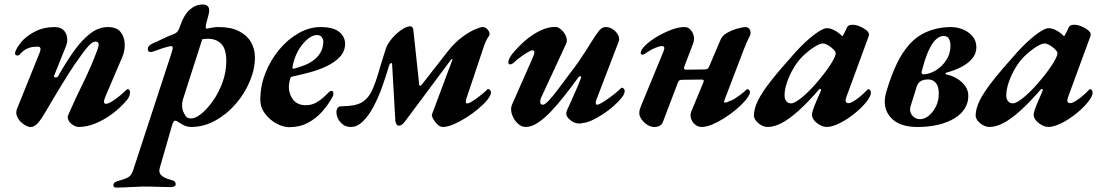

<svg xmlns="http://www.w3.org/2000/svg" viewBox="-20 -554 4950 859"><path d="M116.3 14.4Q107.8 14.4 95.4 7.8Q82.9 1.3 71.5 -10.2Q60.1 -21.6 55 -37Q49.8 -52.3 56.9 -69L158.1 -320.2Q167.9 -345.3 148.6 -345.3Q141.9 -345.3 128.4 -344.1Q115 -342.8 99.1 -335.3Q83.2 -327.7 68.1 -310Q64.1 -305.2 56.3 -305.7Q48.5 -306.2 47.3 -314.8Q47.3 -322.5 53.7 -334.4Q60.1 -346.4 69.6 -358.8Q79.1 -371.1 85.5 -377.1Q109.6 -400.1 143.7 -416.4Q177.8 -432.7 224.9 -432.9Q249.8 -432.9 263.4 -420Q276.9 -407.1 280.1 -387.7Q283.4 -368.2 275.1 -347.2L222.2 -215.8Q219.2 -208.8 227.8 -207.8Q236.4 -206.8 240.3 -213.4Q275.5 -276 310.6 -325.3Q345.8 -374.7 383.5 -403.8Q421.3 -432.9 462.8 -432.9Q501.8 -432.9 519.4 -411Q536.9 -389.1 538.1 -357.6Q539.4 -326.2 526.2 -296.6L450.6 -119.6Q438 -89.4 454.8 -89.4Q461 -89.4 472 -95.1Q482.9 -100.8 495.2 -109.6Q507.4 -118.4 517.6 -126.9Q527.9 -135.3 532.7 -140.1Q537.8 -145.2 543.2 -150.2Q548.6 -155.1 552.1 -155.1Q555.1 -155.1 558.4 -151.4Q561.7 -147.6 561.7 -142.8Q561.7 -123.3 548.7 -107.5Q519.4 -72.4 482.5 -44.9Q445.7 -17.5 406.8 -1.7Q367.9 14 333.4 14Q320.3 14 306.8 5.4Q293.3 -3.1 286.8 -15.2Q280.2 -27.2 285.2 -39.8Q317.5 -113.4 352.7 -184.8Q388 -256.2 415.6 -330.6Q422.6 -349.5 420.9 -358.6Q419.2 -367.7 407.6 -367.9Q395 -368.1 379.6 -352.2Q364.2 -336.3 347.2 -312.3Q330.3 -288.2 311.5 -262Q302.8 -249.7 286.9 -224.3Q271 -198.9 251.8 -167.7Q232.5 -136.6 214.2 -105.4Q195.9 -74.2 181.7 -50.3Q166.2 -22.8 150.2 -4.2Q134.1 14.4 116.3 14.4Z M497.6 285.2Q493.4 285.2 489.9 281.9Q486.5 278.7 487.3 273.7Q488.1 265.7 494.5 261.4Q500.9 257.2 509.1 255.4Q539.9 247.3 554 239Q568 230.8 575.9 206.9L745.9 -312.4Q749.3 -322.3 751.5 -331Q753.7 -339.6 751.8 -344.6Q749.8 -349.5 738.2 -346.7Q718.3 -341.9 703.7 -337Q689 -332.1 666.4 -323.7Q658.4 -320.5 649.8 -321.8Q641.3 -323.1 641.3 -334Q641.3 -344.5 649.5 -351.1Q657.7 -357.7 666.9 -361.6Q682.9 -367.9 703.5 -378.2Q724.1 -388.5 761.6 -403.5Q768.6 -406.3 774.8 -413.9Q780.9 -421.5 787 -440.8Q803.5 -488.6 829.4 -511.2Q855.3 -533.9 886.4 -533.9Q905 -533.9 912.3 -522.7Q919.5 -511.6 912.6 -486.2L902.1 -447Q899.9 -437 900.7 -430.9Q901.5 -424.8 905.5 -425.8Q918.5 -428.6 931.4 -430.8Q944.4 -433 958.5 -433Q1011.8 -433 1047.7 -415.3Q1083.5 -397.6 1102 -367Q1120.5 -336.5 1120.5 -297.4Q1120.5 -244.5 1097.3 -189.5Q1074 -134.5 1034.1 -88.4Q994.1 -42.4 942.7 -14.2Q891.3 14 835.5 14Q818.3 14 804 7.2Q789.8 0.4 781.4 -5.6Q768.3 -15.7 761.6 -13.7Q754.8 -11.6 749.5 7.4L695 196.7Q688.8 216.1 700.3 229Q711.8 242 746.6 251.4Q753.3 252.4 759.7 256.6Q766 260.8 766 271.3Q766 276.5 759.4 279.8Q752.9 283.1 744.3 283.1Q727.7 283.1 703.1 282.2Q678.5 281.3 655.6 280.9Q632.6 280.5 617.9 280.6Q592.9 281.2 559.1 283.2Q525.4 285.2 497.6 285.2ZM835.7 -24.1Q854.6 -24.1 880.7 -45.1Q906.8 -66.1 932.5 -102.4Q958.2 -138.7 975.3 -184.9Q992.4 -231.2 992.4 -281Q992.4 -334.5 970.3 -357.4Q948.3 -380.3 911.4 -380.5Q904.9 -380.5 898.4 -380.1Q891.8 -379.6 884.9 -378.5L798.7 -110.1Q794.3 -95.4 794.6 -81.1Q794.9 -66.8 799.8 -55Q805.6 -41.2 812.2 -32.7Q818.8 -24.1 835.7 -24.1Z M1273.5 15Q1246.8 15 1216.7 -1.4Q1186.6 -17.8 1165.6 -45.6Q1144.6 -73.4 1144.6 -107Q1144.6 -169.3 1167.6 -227.5Q1190.5 -285.6 1229 -331.8Q1267.5 -378.1 1315.8 -405.5Q1364.1 -432.9 1413.8 -432.9Q1471.8 -432.9 1497.8 -411Q1523.9 -389.1 1523.9 -359Q1523.9 -324.7 1501.5 -300.5Q1479.2 -276.3 1443.7 -258.9Q1408.2 -241.6 1366.9 -230.6Q1325.6 -219.6 1288.5 -211.6Q1284.2 -210.6 1281.9 -208.7Q1279.6 -206.8 1278.4 -202.4Q1276.4 -195.2 1274.7 -186.8Q1273 -178.5 1272.2 -170.2Q1271.4 -135.2 1290.6 -109.3Q1309.9 -83.3 1348.2 -83.3Q1376 -83.3 1399.3 -97.6Q1422.7 -111.9 1445.2 -135.6Q1456.1 -147.5 1462.4 -147.5Q1471.6 -147.5 1471.6 -136.6Q1471.6 -134 1471.2 -129.9Q1470.8 -125.7 1468.8 -122.9Q1449.6 -86.6 1421.7 -55.1Q1393.9 -23.6 1357.2 -4.3Q1320.5 15 1273.5 15ZM1295.5 -246.9Q1316.4 -252.7 1338.8 -260.8Q1361.2 -268.9 1380.3 -282.6Q1399.5 -296.3 1412.2 -316.2Q1424.9 -336 1426.5 -364.4Q1427.4 -375.7 1420.4 -386.5Q1413.4 -397.2 1398.7 -397.2Q1381 -397.2 1363.5 -384.6Q1345.9 -372 1330.1 -351.6Q1314.2 -331.2 1303.4 -305.4Q1292.6 -279.5 1288.5 -252.9Q1287.7 -245.3 1295.5 -246.9Z M1550.2 14Q1529.2 14 1514.8 3.5Q1500.4 -6.9 1492.8 -22.4Q1485.2 -37.9 1485.2 -52.5Q1485.2 -63.5 1490.7 -71Q1496.1 -78.5 1505.9 -78.5Q1568.5 -78.5 1597.9 -95.5Q1627.2 -112.5 1645.2 -150.7Q1660.4 -184.8 1674.3 -232.6Q1688.1 -280.3 1707.4 -339.8Q1712.9 -354.3 1724.9 -370.9Q1736.8 -387.5 1752.8 -402.1Q1768.8 -416.7 1785.5 -426.5Q1802.2 -436.3 1815.9 -436.3Q1821.9 -436.3 1825.6 -430.6Q1829.2 -424.9 1829.4 -418.7L1855.5 -175.6Q1856.5 -169.9 1859.9 -169.9Q1863.3 -169.8 1867 -175.2L1983.7 -324.7Q2013.6 -362.4 2045.4 -386.4Q2077.3 -410.4 2103.5 -421.7Q2129.6 -433 2138.9 -433Q2150 -433 2158.1 -425.6Q2166.2 -418.2 2169.1 -408.8Q2172.1 -399.4 2167.3 -392.7Q2160.6 -383.3 2155.2 -372.3Q2149.7 -361.4 2144.6 -345.8L2066.8 -113.7Q2063.9 -105.2 2064 -98.1Q2064.1 -91.1 2069.8 -91.1Q2076.1 -91.1 2087.3 -97.4Q2098.4 -103.8 2112.1 -113.7Q2125.7 -123.5 2138.2 -133.9Q2150.7 -144.3 2159.6 -153.3Q2162.3 -155.9 2163.4 -155.9Q2168.9 -155.9 2172.7 -151.4Q2176.5 -146.8 2176.5 -141.2Q2176.5 -127.4 2160.9 -107.9Q2145.2 -88.4 2119.9 -67.2Q2094.7 -46 2065.5 -27.7Q2036.4 -9.3 2009 2.4Q1981.5 14 1961.3 14Q1948.5 14 1936.7 2.5Q1924.8 -9 1917.6 -22.7Q1910.3 -36.4 1912.5 -42.1L2003.4 -284.9Q2004.9 -288.5 2003.3 -290.2Q2001.6 -292 1997.9 -287.1L1794.2 -13.8Q1786.4 -2.8 1779.3 2.7Q1772.2 8.3 1764.6 8.3Q1758.6 8.3 1754.6 2.9Q1750.7 -2.4 1748.8 -12.7L1734.3 -266.9Q1733.5 -274 1728.2 -271.1Q1722.9 -268.3 1720.1 -259Q1706.5 -211.9 1689.1 -163.5Q1671.6 -115 1650.1 -75.1Q1628.6 -35.1 1603.4 -10.6Q1578.2 14 1550.2 14Z M2331.7 14Q2311.7 14 2294.5 -3.3Q2277.2 -20.6 2270 -43.8Q2262.8 -67.1 2270.7 -85.7L2364.2 -297.7Q2371.2 -313.1 2370.4 -321Q2369.5 -328.9 2361.5 -328.9Q2355.7 -328.9 2340.1 -319.7Q2324.5 -310.4 2308.3 -298.4Q2292.2 -286.4 2283.7 -278.4Q2271.1 -265.7 2262.7 -265.9Q2254.3 -266.1 2254.3 -274.8Q2254.3 -284.5 2259.6 -294.1Q2264.9 -303.6 2272.1 -313Q2301.2 -348.6 2333.7 -375.7Q2366.3 -402.8 2399.5 -418.2Q2432.8 -433.6 2464 -433.6Q2478 -433.6 2491.9 -420.7Q2505.8 -407.8 2512.6 -390.5Q2519.5 -373.1 2513 -358.8Q2494 -317 2466 -257.3Q2438.1 -197.5 2403.2 -122.1Q2395.8 -107 2397.1 -96.2Q2398.4 -85.3 2408.4 -85.3Q2418.4 -85.3 2437.5 -106.4Q2456.7 -127.5 2481.4 -160.7Q2506.1 -193.8 2531.6 -228.1Q2550.8 -252.3 2568.6 -278.2Q2586.5 -304.1 2602.3 -328.8Q2618 -353.5 2629.3 -371.8Q2645.8 -398.2 2659.3 -415.5Q2672.9 -432.9 2689.5 -432.9Q2708.7 -432.9 2723.7 -421.9Q2738.7 -411 2745.9 -396.1Q2753.1 -381.1 2747.6 -366.9L2648.3 -108.1Q2645.2 -99.8 2645.4 -92.7Q2645.6 -85.5 2651.3 -85.5Q2659.4 -85.5 2679.6 -98.3Q2699.8 -111.1 2722.2 -128.4Q2744.6 -145.6 2757.9 -159Q2760.6 -161.6 2761.8 -161.6Q2767.2 -161.6 2771 -157.1Q2774.9 -152.5 2774.9 -146.9Q2774.9 -134.2 2761.2 -116.6Q2747.4 -99.1 2725.4 -79.7Q2703.4 -60.3 2678 -43.5Q2652.5 -26.8 2628.5 -15.8Q2604.5 -4.7 2586.4 -3.6Q2572.3 0.7 2558 -3.1Q2543.6 -6.8 2532.8 -15.7Q2521.9 -24.5 2516.1 -33.6Q2513.8 -37.7 2513.6 -45.2Q2513.3 -52.8 2516.8 -60.9Q2525.1 -79.4 2535.4 -101.9Q2545.6 -124.4 2556.9 -150.2Q2568.2 -175.9 2578.9 -203.8Q2582.3 -212.5 2577.1 -213.1Q2571.9 -213.7 2566.9 -206.9Q2537.9 -167.1 2507.3 -127.9Q2476.7 -88.7 2446.4 -56.7Q2416.1 -24.7 2387 -5.3Q2357.9 14 2331.7 14Z M2907.7 14.2Q2891.3 14.2 2875.7 4.1Q2860 -5.9 2849.7 -21.1Q2839.4 -36.2 2840.3 -49.1Q2840.3 -56.5 2842 -63.2Q2843.7 -69.9 2846.4 -76.2L2949 -325.4Q2953.1 -335.5 2951.8 -341.7Q2950.4 -347.8 2940.4 -347.8Q2930.3 -347.8 2909.1 -338.8Q2887.9 -329.8 2865.8 -313.4Q2860 -309.4 2852.9 -309.5Q2845.9 -309.6 2846.7 -318.3Q2847.7 -332.2 2867.9 -351.7Q2888.2 -371.2 2918.9 -389.5Q2949.6 -407.8 2982.5 -420.4Q3015.4 -433 3041.6 -433Q3064.6 -433 3077.7 -409.1Q3090.7 -385.1 3080.6 -358.4L3040.9 -254.2Q3038.8 -247 3041.8 -244.6Q3044.8 -242.2 3049.2 -242.2L3133.2 -243.3Q3140.1 -243.3 3144.9 -246.1Q3149.8 -248.9 3153.3 -257.9L3204.1 -377Q3212.2 -395.8 3234.6 -408Q3257 -420.1 3280.7 -426.5Q3304.4 -432.9 3314.3 -432.9Q3325.6 -432.9 3332.4 -424.8Q3339.2 -416.7 3337.6 -401.1Q3336.8 -396.3 3329.7 -383.4Q3322.7 -370.5 3308.1 -333.6L3223.6 -112.2Q3217.8 -98.7 3220.5 -95.4Q3222.7 -94.6 3226.2 -95Q3229.8 -95.5 3233.4 -97Q3236.9 -98.6 3240.1 -100.1Q3243.2 -101.7 3244.8 -102.4Q3250.7 -102.6 3264.3 -110.8Q3277.9 -119 3293.6 -130.9Q3309.3 -142.8 3319.9 -153.4Q3324 -155.9 3325.7 -154.3Q3330.6 -153.6 3333.4 -148.7Q3336.2 -143.9 3335.1 -138.6Q3330.4 -122.9 3313.5 -103.1Q3296.5 -83.4 3271.8 -62.8Q3247.1 -42.2 3219.6 -25Q3192 -7.7 3165.8 3.2Q3139.5 14 3119.2 14Q3102.7 14 3089.6 3Q3076.5 -7.9 3071.6 -23.8Q3066.8 -39.8 3073.1 -55.8L3126.4 -184.3Q3130.2 -193.1 3127.6 -195.6Q3125 -198.1 3118.3 -198.1L3031.9 -197Q3026.7 -197 3021.5 -195.2Q3016.4 -193.4 3013.4 -185.9L2945.7 -8.1Q2941.8 3.2 2931.2 8.7Q2920.5 14.2 2907.7 14.2Z M3414.6 14Q3401 14 3386.5 6.3Q3372.1 -1.5 3362.5 -13.5Q3353 -25.6 3353 -36.6Q3353 -66.8 3370.8 -103.7Q3388.7 -140.5 3430 -193Q3471.4 -245.5 3541.3 -323.2Q3584.7 -370.2 3622.8 -399Q3660.9 -427.9 3679.3 -427.9Q3706 -427.9 3738.5 -401.6Q3745.1 -394.2 3746.1 -393.7Q3747 -393.1 3748 -393.1Q3750 -393.1 3750.7 -393.8Q3751.4 -394.5 3754 -399.9Q3761.5 -414.1 3764.5 -420.3Q3767.5 -426.6 3769.4 -431.6Q3774.6 -443.2 3793.7 -443.2Q3809.2 -443.2 3826.4 -436.1Q3843.6 -429 3855.7 -419.1Q3867.8 -409.2 3867.8 -400.1Q3867.8 -394.3 3865.7 -389.8L3766 -118.3Q3757.1 -92.5 3776.5 -92.5Q3788 -92.5 3811.8 -109.6Q3835.7 -126.6 3859.6 -151.6Q3862.4 -154.5 3862.9 -154.7Q3863.3 -155 3864.5 -155Q3869.3 -155 3872.9 -150.5Q3876.4 -145.9 3876.4 -139.1Q3876.4 -124.7 3857.5 -100.1Q3838.6 -75.5 3808.8 -50.7Q3772.6 -20.6 3737.6 -3.3Q3702.5 14 3679.3 14Q3664.4 14 3648.7 5.5Q3632.9 -2.9 3622.7 -15.6Q3612.5 -28.3 3612.5 -40.6Q3612.5 -47.5 3617.7 -63.6Q3619.5 -69.3 3623.4 -79.2Q3627.3 -89 3632.1 -100.6Q3636.9 -112.2 3642.4 -124.2Q3647.9 -136.2 3652.4 -147.3Q3655 -152.5 3651.6 -155.1Q3648.2 -157.8 3645.5 -154.9Q3594.3 -95.9 3552.5 -58.4Q3510.6 -20.8 3477.2 -3.4Q3443.8 14 3414.6 14ZM3519.8 -91.6Q3536.9 -91.6 3573.8 -123.2Q3610.8 -154.8 3649.4 -202.6Q3681.6 -241.7 3700.4 -272.5Q3719.1 -303.4 3719.1 -316.4Q3719.1 -325.3 3698.7 -342Q3689.4 -349.5 3679.1 -354.5Q3668.9 -359.6 3662.2 -359.6Q3646.7 -359.6 3619.7 -341.6Q3592.7 -323.6 3569.2 -300.2Q3548.5 -279.7 3530.4 -249.1Q3512.2 -218.5 3501.1 -186.1Q3490 -153.6 3490 -127.3Q3490 -110.6 3498 -101.1Q3506 -91.6 3519.8 -91.6Z M4083.9 14.2Q4001.6 14.2 3963.5 -30.1Q3925.5 -74.4 3944.7 -141.2Q3957.8 -185.4 3969.7 -216.3Q3981.6 -247.2 3996.3 -277.4Q4041.5 -364.7 4101.1 -398.8Q4160.8 -432.9 4235 -432.9Q4260.7 -432.9 4286.5 -423Q4312.3 -413 4330.2 -392.8Q4348.2 -372.6 4348.2 -342.1Q4348.2 -313.8 4329 -291.3Q4309.8 -268.8 4279 -253.4Q4248.2 -237.9 4214.2 -229.1Q4210.2 -228.1 4210.2 -225.2Q4210.2 -222.3 4215.2 -220.3Q4238.7 -216.2 4260.8 -203Q4282.9 -189.8 4297.6 -170Q4312.3 -150.1 4312.3 -125.2Q4312.3 -94.3 4296.3 -68.6Q4280.4 -42.9 4250.2 -24.6Q4220.1 -6.3 4178.1 3.9Q4136 14.2 4083.9 14.2ZM4097.3 -20.8Q4115.5 -20.8 4134.6 -35.8Q4153.7 -50.8 4166.9 -76.8Q4180.1 -102.7 4180.1 -135.3Q4180.1 -167.8 4166.9 -183.2Q4153.6 -198.6 4132.5 -198.6Q4111.7 -198.6 4098.8 -190.6Q4085.8 -182.7 4080.2 -163L4053.7 -78Q4049.3 -63.2 4054 -50.2Q4058.7 -37.3 4070.2 -29.1Q4081.7 -20.8 4097.3 -20.8ZM4112.2 -221.3Q4138.8 -222.4 4166.5 -239Q4194.2 -255.6 4213.2 -284.5Q4232.3 -313.4 4232.3 -349.5Q4232.3 -367.2 4225.8 -380.1Q4219.3 -393 4201 -393Q4185.6 -393 4169.9 -379.9Q4154.2 -366.8 4139.4 -337.9Q4124.6 -309 4111.3 -262L4103.1 -232.1Q4102.1 -227.9 4105.1 -224.5Q4108.1 -221.1 4112.2 -221.3Z M4406.6 14Q4393 14 4378.5 6.3Q4364.1 -1.5 4354.5 -13.5Q4345 -25.6 4345 -36.6Q4345 -66.8 4362.8 -103.7Q4380.7 -140.5 4422 -193Q4463.4 -245.5 4533.3 -323.2Q4576.7 -370.2 4614.8 -399Q4652.9 -427.9 4671.3 -427.9Q4698 -427.9 4730.5 -401.6Q4737.1 -394.2 4738.1 -393.7Q4739 -393.1 4740 -393.1Q4742 -393.1 4742.7 -393.8Q4743.4 -394.5 4746 -399.9Q4753.5 -414.1 4756.5 -420.3Q4759.5 -426.6 4761.4 -431.6Q4766.6 -443.2 4785.7 -443.2Q4801.2 -443.2 4818.4 -436.1Q4835.6 -429 4847.7 -419.1Q4859.8 -409.2 4859.8 -400.1Q4859.8 -394.3 4857.7 -389.8L4758 -118.3Q4749.1 -92.5 4768.5 -92.5Q4780 -92.5 4803.8 -109.6Q4827.7 -126.6 4851.6 -151.6Q4854.4 -154.5 4854.9 -154.7Q4855.3 -155 4856.5 -155Q4861.3 -155 4864.9 -150.5Q4868.4 -145.9 4868.4 -139.1Q4868.4 -124.7 4849.5 -100.1Q4830.6 -75.5 4800.8 -50.7Q4764.6 -20.6 4729.6 -3.3Q4694.5 14 4671.3 14Q4656.4 14 4640.7 5.5Q4624.9 -2.9 4614.7 -15.6Q4604.5 -28.3 4604.5 -40.6Q4604.5 -47.5 4609.7 -63.6Q4611.5 -69.3 4615.4 -79.2Q4619.3 -89 4624.1 -100.6Q4628.9 -112.2 4634.4 -124.2Q4639.9 -136.2 4644.4 -147.3Q4647 -152.5 4643.6 -155.1Q4640.2 -157.8 4637.5 -154.9Q4586.3 -95.9 4544.5 -58.4Q4502.6 -20.8 4469.2 -3.4Q4435.8 14 4406.6 14ZM4511.8 -91.6Q4528.9 -91.6 4565.8 -123.2Q4602.8 -154.8 4641.4 -202.6Q4673.6 -241.7 4692.4 -272.5Q4711.1 -303.4 4711.1 -316.4Q4711.1 -325.3 4690.7 -342Q4681.4 -349.5 4671.1 -354.5Q4660.9 -359.6 4654.2 -359.6Q4638.7 -359.6 4611.7 -341.6Q4584.7 -323.6 4561.2 -300.2Q4540.5 -279.7 4522.4 -249.1Q4504.2 -218.5 4493.1 -186.1Q4482 -153.6 4482 -127.3Q4482 -110.6 4490 -101.1Q4498 -91.6 4511.8 -91.6Z"/></svg>

Font: EB Garamond
Style: Italic
Weight: 400
Italic angle: -17.2°
Designer: Georg Duffner and Octavio Pardo
Foundry: Georg Duffner
Version: Version 1.001